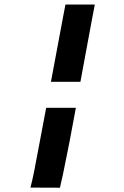

<svg xmlns="http://www.w3.org/2000/svg" viewBox="-20 -749 558 865"><path d="M209.5 -380.4Q249.5 -597.2 266.1 -683.1L274.9 -728.5H407.2Q405.3 -716.8 400.4 -693.1Q395.5 -669.4 393.6 -657.7Q380.9 -590.8 342.3 -380.4ZM321.8 -263.2Q300.8 -148.9 293 -109.4L278.3 -36.1Q262.7 44.9 250 96.7Q227.5 96.7 183.6 96.4Q139.6 96.2 117.2 96.2Q126 62.5 134.8 18.1Q134.8 17.6 141.1 -15.6Q147.5 -48.8 152.3 -74.2Q162.6 -125.5 188 -263.2Z"/></svg>

Font: Fantasque Sans Mono
Style: Bold Italic
Weight: 700
Italic angle: -11°
Monospace: yes
Designer: Jany Belluz
Version: Version 1.7.1